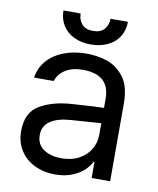

<svg xmlns="http://www.w3.org/2000/svg" viewBox="-82 -771 698 848"><g transform="rotate(10 267.5 -347.0)"><path d="M306.6 -240.2 251 -236.3Q191.4 -232.4 158.7 -210.4Q126 -188.5 126 -146.5Q126 -119.1 140.1 -100.6Q154.3 -82 179.7 -72.3Q205.1 -62.5 237.3 -62.5Q283.2 -62.5 316.4 -80.6Q349.6 -98.6 367.2 -128.4Q384.8 -158.2 384.8 -192.4V-357.4Q384.8 -391.6 371.6 -415.5Q358.4 -439.5 331.5 -451.7Q304.7 -463.9 264.6 -463.9Q216.8 -463.9 186 -444.3Q155.3 -424.8 145.5 -392.6H57.6Q63.5 -435.5 91.3 -468.3Q119.1 -501 165 -519Q210.9 -537.1 268.6 -537.1Q314.5 -537.1 358.4 -523.4Q402.3 -509.8 435.1 -468.3Q467.8 -426.8 467.8 -349.6V0H384.8V-72.3H380.9Q371.1 -51.8 351.1 -32.7Q331.1 -13.7 298.3 -0.5Q265.6 12.7 222.7 12.7Q171.9 12.7 130.9 -6.8Q89.8 -26.4 65.9 -63.5Q42 -100.6 42 -150.4Q42 -233.4 98.6 -267.1Q155.3 -300.8 241.2 -306.6Q251 -307.6 335 -312.5L390.6 -314.5L391.6 -246.1Q382.8 -246.1 306.6 -240.2ZM277.3 -580.1Q234.4 -580.1 201.7 -596.2Q168.9 -612.3 151.4 -641.1Q133.8 -669.9 133.8 -707H210.9Q210.9 -678.7 227.5 -659.7Q244.1 -640.6 277.3 -640.6Q311.5 -640.6 328.1 -659.7Q344.7 -678.7 344.7 -707H422.9Q422.9 -669.9 405.3 -641.1Q387.7 -612.3 354.5 -596.2Q321.3 -580.1 277.3 -580.1Z"/></g></svg>

Font: Pretendard GOV Variable
Style: Regular
Weight: 400
Designer: Base glyphs from Inter by Rasmus Andersson; Hangul glyphs from Noto Sans CJK(Source Han Sans) by Jang Soo-young and Kang
Foundry: Kil Hyung-jin
Version: Version 1.307;Glyphs 3.2 (3192)